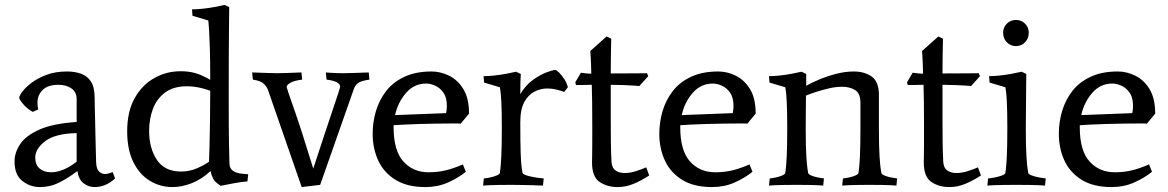

<svg xmlns="http://www.w3.org/2000/svg" viewBox="-20 -750 4738 779"><path d="M437 -52 447 -26Q409 9 364 9Q339 9 319 -6.5Q299 -22 294 -56Q257 -28 220.5 -9.5Q184 9 142 9Q102 9 70.5 -16Q39 -41 39 -95Q39 -131 62 -165.5Q85 -200 140.5 -224.5Q196 -249 291 -255V-348Q291 -377 269.5 -391.5Q248 -406 218 -406Q174 -406 153 -385Q132 -364 132 -333Q132 -321 135 -306L113 -296Q92 -307 75 -326.5Q58 -346 58 -354Q58 -361 70.5 -378Q83 -395 108 -414Q133 -433 169 -446.5Q205 -460 252 -460Q283 -460 308.5 -451Q334 -442 349 -419Q364 -396 364 -353Q364 -343 364.5 -317Q365 -291 366 -257Q367 -223 367.5 -188.5Q368 -154 369 -128Q370 -102 370 -92Q371 -65 381.5 -54.5Q392 -44 406 -44Q412 -44 420 -46Q428 -48 437 -52ZM291 -94V-210Q203 -208 163 -177Q123 -146 123 -111Q123 -81 141 -66Q159 -51 188 -51Q210 -51 236.5 -61.5Q263 -72 291 -94Z M834 -56Q799 -23 758.5 -7Q718 9 680 9Q630 9 588 -16.5Q546 -42 521 -92.5Q496 -143 496 -217Q496 -297 526 -351Q556 -405 605.5 -433Q655 -461 713 -461Q745 -461 772 -453.5Q799 -446 833 -426Q833 -504 831.5 -552Q830 -600 828.5 -624.5Q827 -649 826 -658Q825 -667 825 -667L761 -686L759 -712Q777 -712 801.5 -714.5Q826 -717 850 -721.5Q874 -726 891 -730L910 -721Q910 -721 909 -628Q908 -535 908 -352Q908 -231 909 -171Q910 -111 911 -85Q912 -67 924 -58Q936 -49 953 -46.5Q970 -44 987 -43L984 -14Q957 -12 929 -6.5Q901 -1 875 4Q875 4 858.5 -8.5Q842 -21 834 -56ZM833 -382Q807 -391 784.5 -395.5Q762 -400 739 -400Q683 -400 649 -374Q615 -348 600 -307Q585 -266 585 -219Q585 -149 616.5 -101.5Q648 -54 715 -54Q750 -54 781 -68Q812 -82 828 -94Q829 -110 830 -153.5Q831 -197 832 -257Q833 -317 833 -382Z M1143 -397Q1143 -393 1172.5 -309.5Q1202 -226 1251 -66Q1304 -228 1332 -310.5Q1360 -393 1360 -398Q1360 -420 1305 -427L1302 -456Q1302 -456 1324 -454.5Q1346 -453 1374 -453Q1393 -453 1416.5 -454Q1440 -455 1458 -455.5Q1476 -456 1476 -456L1479 -427Q1444 -422 1432 -412.5Q1420 -403 1415 -387L1279 0L1204 9L1067 -386Q1063 -397 1051 -409.5Q1039 -422 1006 -427L1003 -456Q1003 -456 1021 -455.5Q1039 -455 1063 -454Q1087 -453 1105 -453Q1124 -453 1147 -454Q1170 -455 1186.5 -455.5Q1203 -456 1203 -456L1206 -427Q1173 -423 1158 -414Q1143 -405 1143 -397Z M1858 -83 1870 -53Q1839 -28 1797.5 -9.5Q1756 9 1706 9Q1632 9 1584.5 -20.5Q1537 -50 1514.5 -99Q1492 -148 1492 -207Q1492 -255 1505.5 -300Q1519 -345 1547 -381Q1575 -417 1621 -438.5Q1667 -460 1731 -460Q1767 -460 1802 -443Q1837 -426 1860 -388.5Q1883 -351 1883 -289L1849 -248Q1845 -249 1835.5 -249Q1826 -249 1812 -249Q1787 -249 1753 -248.5Q1719 -248 1684 -247Q1649 -246 1620 -244.5Q1591 -243 1577 -242V-233Q1577 -139 1616.5 -95Q1656 -51 1719 -51Q1756 -51 1789 -59Q1822 -67 1858 -83ZM1793 -320Q1793 -354 1779.5 -373.5Q1766 -393 1746.5 -402Q1727 -411 1709 -411Q1660 -411 1627 -372.5Q1594 -334 1583 -283L1790 -291Q1793 -306 1793 -320Z M2074 -459 2093 -450Q2092 -439 2091.5 -416.5Q2091 -394 2091 -368Q2113 -405 2142.5 -426Q2172 -447 2197.5 -456.5Q2223 -466 2233 -466Q2238 -466 2248.5 -455.5Q2259 -445 2269.5 -429Q2280 -413 2284 -396L2269 -377Q2256 -382 2238 -386.5Q2220 -391 2200 -391Q2174 -391 2149 -378.5Q2124 -366 2107.5 -336.5Q2091 -307 2091 -254Q2091 -172 2092.5 -129.5Q2094 -87 2096.5 -71Q2099 -55 2100 -49Q2102 -41 2130 -34.5Q2158 -28 2186 -26L2183 3Q2167 2 2143 1.5Q2119 1 2095 0.5Q2071 0 2054 0Q2029 0 1996.5 0.5Q1964 1 1940 3L1943 -26Q1954 -27 1968.5 -30Q1983 -33 1995 -38Q2007 -43 2008 -48Q2008 -48 2010 -63Q2012 -78 2014 -117Q2016 -156 2016 -229Q2016 -302 2014 -337.5Q2012 -373 2010 -384.5Q2008 -396 2008 -396L1944 -415L1942 -441Q1960 -441 1984.5 -443.5Q2009 -446 2033 -450.5Q2057 -455 2074 -459Z M2602 -71 2614 -38Q2580 -16 2549 -3.5Q2518 9 2486 9Q2443 9 2412.5 -12Q2382 -33 2382 -91Q2382 -91 2382.5 -115.5Q2383 -140 2383 -175.5Q2383 -211 2383 -243Q2383 -293 2382.5 -334.5Q2382 -376 2381 -406Q2351 -405 2334 -405Q2317 -405 2317 -405L2314 -416L2337 -455Q2337 -455 2347.5 -453.5Q2358 -452 2379 -451Q2379 -471 2378 -492.5Q2377 -514 2376 -528.5Q2375 -543 2375 -543L2441 -602L2460 -593Q2460 -593 2459.5 -571.5Q2459 -550 2458.5 -518Q2458 -486 2458 -452Q2526 -452 2565.5 -452.5Q2605 -453 2605 -453L2610 -441L2574 -401Q2574 -401 2547 -403Q2520 -405 2458 -406V-272Q2458 -212 2458.5 -173Q2459 -134 2461 -93Q2463 -68 2478 -58Q2493 -48 2514 -48Q2537 -48 2561.5 -56Q2586 -64 2602 -71Z M3021 -83 3033 -53Q3002 -28 2960.5 -9.5Q2919 9 2869 9Q2795 9 2747.5 -20.5Q2700 -50 2677.5 -99Q2655 -148 2655 -207Q2655 -255 2668.5 -300Q2682 -345 2710 -381Q2738 -417 2784 -438.5Q2830 -460 2894 -460Q2930 -460 2965 -443Q3000 -426 3023 -388.5Q3046 -351 3046 -289L3012 -248Q3008 -249 2998.5 -249Q2989 -249 2975 -249Q2950 -249 2916 -248.5Q2882 -248 2847 -247Q2812 -246 2783 -244.5Q2754 -243 2740 -242V-233Q2740 -139 2779.5 -95Q2819 -51 2882 -51Q2919 -51 2952 -59Q2985 -67 3021 -83ZM2956 -320Q2956 -354 2942.5 -373.5Q2929 -393 2909.5 -402Q2890 -411 2872 -411Q2823 -411 2790 -372.5Q2757 -334 2746 -283L2953 -291Q2956 -306 2956 -320Z M3232 -459 3251 -450V-402Q3272 -414 3304 -427.5Q3336 -441 3373 -450.5Q3410 -460 3444 -460Q3487 -460 3516.5 -439.5Q3546 -419 3546 -365V-229Q3546 -156 3548.5 -117Q3551 -78 3553.5 -63Q3556 -48 3556 -48Q3557 -43 3568.5 -38Q3580 -33 3595 -30Q3610 -27 3620 -26L3617 3Q3593 1 3564 0.5Q3535 0 3509 0Q3484 0 3452.5 0.5Q3421 1 3397 3L3400 -26Q3411 -27 3425 -30Q3439 -33 3450.5 -38Q3462 -43 3463 -48Q3463 -48 3465 -63Q3467 -78 3469 -117Q3471 -156 3471 -229V-334Q3471 -371 3449.5 -384.5Q3428 -398 3396 -398Q3371 -398 3343.5 -391.5Q3316 -385 3291 -377Q3266 -369 3250 -362Q3250 -337 3249.5 -305Q3249 -273 3249 -229Q3249 -156 3251.5 -117Q3254 -78 3256.5 -63Q3259 -48 3259 -48Q3260 -43 3271.5 -38Q3283 -33 3298 -30Q3313 -27 3323 -26L3320 3Q3296 1 3267 0.5Q3238 0 3212 0Q3187 0 3155.5 0.5Q3124 1 3100 3L3103 -26Q3114 -27 3128 -30Q3142 -33 3153.5 -38Q3165 -43 3166 -48Q3166 -48 3168 -63Q3170 -78 3172 -117Q3174 -156 3174 -229Q3174 -302 3172 -337.5Q3170 -373 3168 -384.5Q3166 -396 3166 -396L3102 -415L3100 -441Q3118 -441 3142.5 -443.5Q3167 -446 3191 -450.5Q3215 -455 3232 -459Z M3948 -71 3960 -38Q3926 -16 3895 -3.5Q3864 9 3832 9Q3789 9 3758.5 -12Q3728 -33 3728 -91Q3728 -91 3728.5 -115.5Q3729 -140 3729 -175.5Q3729 -211 3729 -243Q3729 -293 3728.5 -334.5Q3728 -376 3727 -406Q3697 -405 3680 -405Q3663 -405 3663 -405L3660 -416L3683 -455Q3683 -455 3693.5 -453.5Q3704 -452 3725 -451Q3725 -471 3724 -492.5Q3723 -514 3722 -528.5Q3721 -543 3721 -543L3787 -602L3806 -593Q3806 -593 3805.5 -571.5Q3805 -550 3804.5 -518Q3804 -486 3804 -452Q3872 -452 3911.5 -452.5Q3951 -453 3951 -453L3956 -441L3920 -401Q3920 -401 3893 -403Q3866 -405 3804 -406V-272Q3804 -212 3804.5 -173Q3805 -134 3807 -93Q3809 -68 3824 -58Q3839 -48 3860 -48Q3883 -48 3907.5 -56Q3932 -64 3948 -71Z M4125 -459 4144 -450Q4144 -437 4143.5 -410Q4143 -383 4143 -350.5Q4143 -318 4142.5 -285.5Q4142 -253 4142 -229Q4142 -156 4144.5 -117Q4147 -78 4149.5 -63Q4152 -48 4152 -48Q4153 -43 4166.5 -38Q4180 -33 4196.5 -30Q4213 -27 4223 -26L4220 3Q4196 1 4163.5 0.5Q4131 0 4105 0Q4080 0 4045 0.5Q4010 1 3986 3L3989 -26Q4000 -27 4016 -30Q4032 -33 4045 -38Q4058 -43 4059 -48Q4059 -48 4061 -63Q4063 -78 4065 -117Q4067 -156 4067 -229Q4067 -302 4065 -337.5Q4063 -373 4061 -384.5Q4059 -396 4059 -396L3995 -415L3993 -441Q4011 -441 4035.5 -443.5Q4060 -446 4084 -450.5Q4108 -455 4125 -459ZM4102 -563Q4080 -563 4065 -578.5Q4050 -594 4050 -617Q4050 -639 4065 -654Q4080 -669 4102 -669Q4124 -669 4139 -654Q4154 -639 4154 -617Q4154 -594 4139 -578.5Q4124 -563 4102 -563Z M4642 -83 4654 -53Q4623 -28 4581.5 -9.5Q4540 9 4490 9Q4416 9 4368.5 -20.5Q4321 -50 4298.5 -99Q4276 -148 4276 -207Q4276 -255 4289.5 -300Q4303 -345 4331 -381Q4359 -417 4405 -438.5Q4451 -460 4515 -460Q4551 -460 4586 -443Q4621 -426 4644 -388.5Q4667 -351 4667 -289L4633 -248Q4629 -249 4619.5 -249Q4610 -249 4596 -249Q4571 -249 4537 -248.5Q4503 -248 4468 -247Q4433 -246 4404 -244.5Q4375 -243 4361 -242V-233Q4361 -139 4400.5 -95Q4440 -51 4503 -51Q4540 -51 4573 -59Q4606 -67 4642 -83ZM4577 -320Q4577 -354 4563.5 -373.5Q4550 -393 4530.5 -402Q4511 -411 4493 -411Q4444 -411 4411 -372.5Q4378 -334 4367 -283L4574 -291Q4577 -306 4577 -320Z"/></svg>

Font: Average
Style: Regular
Weight: 400
Designer: Eduardo Tunni
Foundry: Eduardo Rodriguez Tunni
Version: Version 1.003; ttfautohint (v1.8.4.7-5d5b)